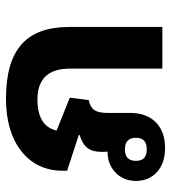

<svg xmlns="http://www.w3.org/2000/svg" viewBox="15 -577 571 641"><g transform="rotate(-90 300.5 -256.5)"><path d="M127 9Q76 9 46.5 -18Q17 -45 17 -88Q17 -129 44.5 -156Q72 -183 115 -183Q114 -189 114 -198V-204Q114 -233 127 -250Q140 -267 170 -276V-279L51 -318V-332Q51 -419 116 -470.5Q181 -522 292 -522Q414 -522 472.5 -470.5Q531 -419 531 -311V0H392V-308Q392 -417 289 -417Q200 -417 185 -353L295 -309L287 -246Q263 -241 253.5 -227Q244 -213 244 -183V-108Q244 -53 213 -22Q182 9 127 9ZM122 -52Q161 -52 161 -88Q161 -125 122 -125Q84 -125 84 -88Q84 -52 122 -52Z"/></g></svg>

Font: Noto Sans Thai Looped UI
Style: Bold
Weight: 700
Designer: Cadson Demak Team
Foundry: Cadson Demak Co., Ltd.
Version: Version 1.000; ttfautohint (v1.8.4.7-5d5b)